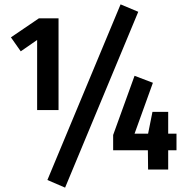

<svg xmlns="http://www.w3.org/2000/svg" viewBox="-20 -776 850 879"><path d="M248 -692V-272H150V-593L75 -541L30 -605L158 -692ZM532 -756 613 -722 278 83 197 48ZM788 -164V-88H750V0H658L657 -88H498V-158L596 -429L680 -397L596 -164H658L678 -264H750V-164Z"/></svg>

Font: Fira Sans Extra Condensed SemiBold
Style: Regular
Weight: 600
Width: 1
Designer: Carrois Corporate & Edenspiekermann AG
Foundry: Carrois Corporate GbR & Edenspiekermann AG
Version: Version 4.203